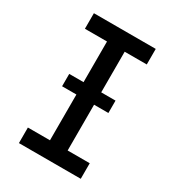

<svg xmlns="http://www.w3.org/2000/svg" viewBox="-178 -838 855 941"><g transform="rotate(30 250.0 -367.5)"><path d="M75 0V-88H200V-647H75V-735H425V-647H300V-88H425V0ZM381 -347H119V-417H381Z"/></g></svg>

Font: Iosevka SS18 Semibold
Style: Regular
Weight: 600
Monospace: yes
Designer: Belleve Invis
Foundry: Belleve Invis
Version: Version 25.1.1; ttfautohint (v1.8.4)